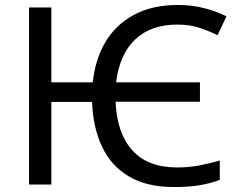

<svg xmlns="http://www.w3.org/2000/svg" viewBox="-20 -744 962 774"><path d="M681 10Q572 10 500 -32.5Q428 -75 391.5 -152.5Q355 -230 351 -333H187V0H97V-714H187V-412H354Q364 -506 405.5 -575.5Q447 -645 520.5 -684.5Q594 -724 698 -724Q754 -724 804 -711Q854 -698 893 -678L857 -602Q823 -619 783.5 -632Q744 -645 695 -645Q588 -645 525 -585Q462 -525 448 -412H786V-334H446Q451 -208 513 -138.5Q575 -69 694 -69Q741 -69 783 -77Q825 -85 866 -97V-19Q826 -4 783 3Q740 10 681 10Z"/></svg>

Font: Noto Sans IKEA
Style: Regular
Weight: 400
Designer: Monotype Design Team
Foundry: Monotype Imaging Inc.
Version: Version 2.001